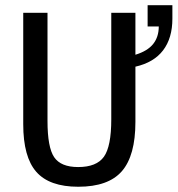

<svg xmlns="http://www.w3.org/2000/svg" viewBox="-20 -708 683 738"><path d="M500.5 -497.6Q546.9 -511.7 568.6 -538.8Q590.3 -565.9 590.3 -606.4H547.4V-688H642.6V-636.2Q642.6 -561.5 606.9 -514.6Q571.3 -467.8 500.5 -451.7V-239.3Q500.5 -109.9 448.5 -50Q396.5 9.8 280.8 9.8Q169.9 9.8 119.6 -47.4Q69.3 -104.5 69.3 -230.5V-658.7H162.6V-243.2Q162.6 -141.6 188.2 -103.8Q213.9 -65.9 280.3 -65.9Q351.1 -65.9 379.4 -105.5Q407.7 -145 407.7 -249.5V-658.7H500.5Z"/></svg>

Font: Liberation Mono
Style: Regular
Weight: 400
Monospace: yes
Designer: Steve Matteson
Foundry: Ascender Corporation
Version: Version 2.1.5